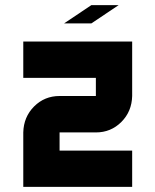

<svg xmlns="http://www.w3.org/2000/svg" viewBox="-20 -729 606 749"><path d="M70.8 -566.9H495.6V-354.5Q494.1 -293.9 453.4 -253.2Q412.6 -212.4 354 -212.4H212.4V-141.6H495.6V0H70.8V-212.4Q72.3 -272.9 113 -313.7Q153.8 -354.5 212.4 -354.5H354V-425.3H70.8ZM230 -637.7 336.4 -709H442.9L336.4 -637.7Z"/></svg>

Font: Blazma
Style: Regular
Weight: 400
Designer: GGBotNet
Version: 1.00